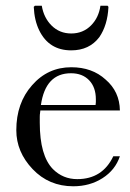

<svg xmlns="http://www.w3.org/2000/svg" viewBox="-20 -651 454 671"><path d="M359 -627Q356 -563 327 -521Q292 -475 229 -475Q151 -475 117 -545Q100 -580 98 -627L102 -631H126Q133 -589 160 -562Q188 -534 229 -534Q270 -534 298 -562Q325 -589 331 -631H356ZM121 -265 120 -256Q119 -251 119 -243Q119 -235 119 -222Q119 -107 165 -60Q200 -25 250 -25Q338 -25 376 -105H399Q383 -57 338.5 -28.5Q294 0 236 0Q151 0 94 -60Q37 -120 37 -196Q37 -291 92 -353Q147 -416 229 -416Q302 -416 349 -373Q398 -331 399 -265ZM314 -284Q315 -289 315 -294Q315 -299 315 -304Q315 -346 291.5 -370.5Q268 -395 228 -395Q139 -395 123 -284Z"/></svg>

Font: New Athena Unicode
Style: Regular
Weight: 400
Designer: J. Rusten 1997; rev. by R. Hancock 2001, 2002, rev. by D. Mastronarde 2002-2021
Foundry: GreekKeys New Athena Unicode
Version: Version 5.008